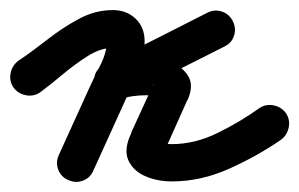

<svg xmlns="http://www.w3.org/2000/svg" viewBox="-58 -323 594 381"><path d="M22 -140Q9 -131 -6.5 -134Q-22 -137 -31 -149Q-40 -162 -37 -177.5Q-34 -193 -22 -202Q6 -221 36 -244.5Q66 -268 98.5 -285.5Q131 -303 166 -303Q193 -303 211 -286Q229 -269 229 -241Q229 -209 214.5 -177Q200 -145 187 -116Q172 -83 157 -50Q142 -17 127 16Q127 16 127 16Q127 16 127 16Q121 30 106.5 35.5Q92 41 77 34Q63 28 57.5 13.5Q52 -1 59 -16Q74 -49 89 -82Q104 -115 119 -148Q128 -168 141 -193.5Q154 -219 154 -241Q154 -240 155 -237Q155 -237 161 -232.5Q167 -228 166 -228Q142 -228 116.5 -212Q91 -196 66 -175Q41 -154 22 -140Q22 -140 22 -140Q22 -140 22 -140ZM354 -298Q368 -305 382.5 -300Q397 -295 404 -281Q411 -267 406.5 -252.5Q402 -238 388 -231Q337 -205 285.5 -179.5Q234 -154 183 -128Q168 -120 155.5 -128Q143 -136 137 -149Q132 -163 135 -177.5Q138 -192 155 -197Q175 -203 195 -206Q215 -209 235 -208Q235 -208 234 -208Q233 -208 233 -208Q256 -209 280 -200Q304 -191 315.5 -172Q327 -153 314 -124Q314 -124 314 -124Q314 -125 314 -125Q303 -101 292.5 -77Q282 -53 271 -29Q271 -29 271 -28Q271 -28 271 -28Q268 -22 268.5 -26Q269 -30 265 -35Q265 -37 262 -38.5Q259 -40 261 -40Q266 -38 271.5 -37.5Q277 -37 283 -37Q329 -37 374.5 -59.5Q420 -82 456 -108Q456 -108 456 -108Q456 -108 456 -108Q469 -117 484.5 -114Q500 -111 509 -99Q518 -86 515 -70.5Q512 -55 500 -46Q454 -14 397.5 11.5Q341 37 283 37Q254 37 230 26.5Q206 16 196.5 -5.5Q187 -27 203 -60Q203 -60 202 -60Q202 -59 202 -59Q213 -83 224 -107Q235 -131 246 -155Q246 -155 246 -156Q246 -156 246 -156Q246 -157 245.5 -155Q245 -153 245 -152Q244 -146 246 -140Q248 -136 250.5 -134Q253 -132 253 -132Q253 -132 244.5 -133Q236 -134 235 -134Q235 -134 234 -134Q233 -134 233 -134Q218 -134 204.5 -132Q191 -130 177 -125Q161 -120 148.5 -127.5Q136 -135 131 -147Q126 -159 130 -173Q134 -187 149 -195Q200 -220 251.5 -246Q303 -272 354 -298Q354 -298 354 -298Q354 -298 354 -298Z"/></svg>

Font: FRB American Cursive Guidelines Arrows Extrabold
Style: Bold Italic
Weight: 800
Italic angle: -25°
Version: Version 2.0;Modular Font Editor K font №1